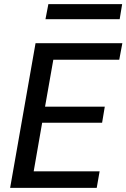

<svg xmlns="http://www.w3.org/2000/svg" viewBox="-20 -909 612 929"><path d="M29 0 152 -700H572L557 -620H238L198 -393H487L474 -315H184L143 -80H462L448 0ZM200 -816 214 -889H571L559 -816Z"/></svg>

Font: DM Sans 17pt Medium
Style: Italic
Weight: 500
Italic angle: -10°
Version: Version 4.004;gftools[0.9.30]